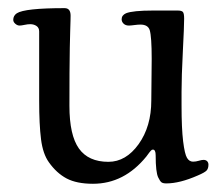

<svg xmlns="http://www.w3.org/2000/svg" viewBox="-20 -443 553 474"><path d="M428.2 -216.3V-182.6Q428.2 -126 432.1 -94.2Q436 -62.5 441.7 -53.2Q447.3 -43.9 456.5 -43.9Q463.4 -43.9 470.7 -46.1Q478 -48.3 482.4 -48.3Q488.3 -48.3 491.5 -44.9Q494.6 -41.5 494.6 -36.6Q494.6 -26.9 490 -22Q485.4 -17.1 468.3 -9.8Q423.8 9.8 390.6 9.8Q382.3 9.8 378.7 7.1Q375 4.4 370.6 -4.9Q364.3 -17.6 364.3 -59.6Q364.3 -73.7 357.4 -73.7Q356 -73.7 354.7 -73Q353.5 -72.3 352.1 -70.6Q350.6 -68.8 349.1 -67.1Q347.7 -65.4 345.5 -62.3Q343.3 -59.1 341.3 -56.6Q286.6 10.7 209.5 10.7Q169.4 10.7 144.5 -2.4Q119.6 -15.6 100.6 -42.5Q85.9 -63 81.3 -99.1Q76.7 -135.3 76.7 -194.8V-365.2Q76.7 -374.5 70.1 -378.9Q63.5 -383.3 54.7 -383.3Q48.3 -383.3 40.5 -381.6Q32.7 -379.9 28.3 -379.9Q22.9 -379.9 17.8 -384.3Q12.7 -388.7 12.7 -394Q12.7 -404.3 21.5 -410.2Q41 -422.9 139.6 -422.9Q154.3 -422.9 154.3 -404.3Q154.3 -402.8 154.1 -393.1Q153.8 -383.3 153.3 -366Q152.8 -348.6 152.3 -324.5Q151.9 -300.3 151.6 -262.5Q151.4 -224.6 151.4 -181.6Q151.4 -109.4 174.8 -76.4Q198.2 -43.5 247.6 -43.5Q291 -43.5 322.3 -87.2Q353.5 -130.9 353.5 -194.8Q353.5 -209 354 -244.4Q354.5 -279.8 354.5 -297.4Q354.5 -352.5 349.6 -368.7Q345.2 -382.3 326.7 -382.3Q320.3 -382.3 311.5 -381.1Q302.7 -379.9 298.3 -379.9Q290 -379.9 285.2 -384.5Q280.3 -389.2 280.3 -395.5Q280.3 -405.3 291 -410.2Q307.6 -417 358.4 -417H418.5Q428.2 -417 431.4 -413.6Q434.6 -410.2 434.6 -397Q434.6 -377.9 431.4 -315.9Q428.2 -253.9 428.2 -216.3Z"/></svg>

Font: Cooper*
Style: Regular
Weight: 400
Designer: Owen Earl
Foundry: indestructible type*
Version: Version 0.001